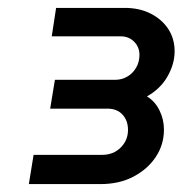

<svg xmlns="http://www.w3.org/2000/svg" viewBox="-20 -720 465 486"><path d="M53 -254 65 -328H238Q267 -328 285.5 -346.5Q304 -365 304 -391Q304 -415 290 -430Q276 -445 252 -445H107L119 -518H272Q288 -518 302 -526Q316 -534 324.5 -548.5Q333 -563 333 -581Q333 -601 319.5 -614.5Q306 -628 286 -628H111L122 -700H296Q333 -700 361.5 -685.5Q390 -671 406 -646.5Q422 -622 422 -590Q422 -558 404 -526.5Q386 -495 352 -476Q372 -464 383.5 -441Q395 -418 395 -392Q395 -354 374.5 -323Q354 -292 318 -273Q282 -254 234 -254Z"/></svg>

Font: MuseoModerno Medium
Style: Italic
Weight: 500
Italic angle: -9°
Designer: Pablo Cosgaya, Héctor Gatti, Marcela Romero, and the Authors of The MuseoModerno Project.
Foundry: Omnibus-Type Team
Version: Version 1.003